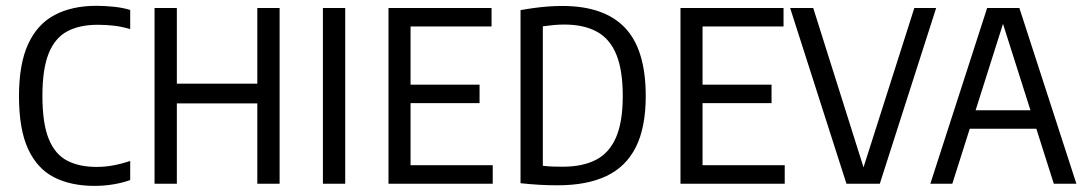

<svg xmlns="http://www.w3.org/2000/svg" viewBox="-20 -622 3674 650"><path d="M299.3 7.3Q220.4 7.3 163.3 -21.7Q106.2 -50.7 75.3 -117.2Q44.3 -183.7 44.3 -296.7Q44.3 -405.9 75.5 -473.2Q106.6 -540.6 165.3 -571.4Q223.9 -602.3 306.3 -602.3Q335.2 -602.3 365.6 -599.1Q395.9 -596 420.8 -588.3V-523.6Q391.3 -532.1 364.8 -535.1Q338.3 -538.1 310.7 -538.1Q249.7 -538.1 208 -516.1Q166.4 -494.1 145 -441.6Q123.6 -389 123.6 -297.7Q123.6 -204.2 145 -151.7Q166.4 -99.3 207.4 -78.1Q248.4 -56.9 307 -56.9Q334.5 -56.9 362.3 -61.9Q390 -66.9 420.8 -77.1V-12.5Q396.5 -3.5 364.9 1.9Q333.3 7.3 299.3 7.3Z M503.2 0V-595H578.7V-338.7H851.1V-595H926.6V0H851.1V-272H578.7V0Z M1073.2 0V-595H1148.7V0Z M1295.2 0V-595H1644.1V-532.3H1369.9V-62.7H1648.1V0ZM1352 -272.8V-335.4H1603.5V-272.8Z M1868.2 5.3Q1838.3 5.3 1808 3.7Q1777.8 2 1742.2 -1.7V-587.7Q1763.9 -591.7 1787.4 -594.9Q1810.9 -598.1 1835.1 -600Q1859.3 -601.8 1883.8 -601.8Q2025.4 -601.8 2095.8 -528Q2166.1 -454.1 2166.1 -297Q2166.1 -190.6 2132.6 -124Q2099.2 -57.4 2032.9 -26Q1966.6 5.3 1868.2 5.3ZM1885.3 -57.6Q1952.2 -57.6 1997.5 -80.9Q2042.7 -104.2 2065.5 -156.8Q2088.3 -209.4 2088.3 -297Q2088.3 -383.9 2066.7 -437Q2045.1 -490.2 2001.1 -514.5Q1957 -538.9 1890.3 -538.9Q1872.6 -538.9 1854.3 -537.2Q1835.9 -535.5 1817.7 -532.9V-60.8Q1836.6 -58.5 1852.6 -58.1Q1868.6 -57.6 1885.3 -57.6Z M2283.7 0V-595H2632.6V-532.3H2358.4V-62.7H2636.6V0ZM2340.5 -272.8V-335.4H2592V-272.8Z M2845.6 0 2654.9 -595H2733.1L2911 -31.4H2895.7L3075.4 -595H3149.3L2958.5 0Z M3129.6 0 3321.9 -595H3431L3624 0H3547.6L3369.8 -559.3H3381.3L3204 0ZM3228 -186.1 3243.7 -248.8H3508.7L3524.6 -186.1Z"/></svg>

Font: Encode Sans SC Condensed Thin
Style: Regular
Weight: 100
Width: 3
Designer: Multiple Designers
Foundry: Impallari Type
Version: Version 3.002